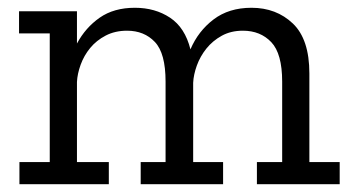

<svg xmlns="http://www.w3.org/2000/svg" viewBox="-20 -474 903 494"><path d="M641 0V-57H706V-264Q706 -336 678 -365.5Q650 -395 605 -395Q574 -395 550.5 -382Q527 -369 511 -349Q495 -329 486.5 -305.5Q478 -282 477 -261V-57H554V0H342V-57H406V-264Q406 -337 378.5 -366Q351 -395 307 -395Q276 -395 252 -382.5Q228 -370 212 -350.5Q196 -331 187.5 -307.5Q179 -284 178 -263V-57H260V0H30V-57H108V-388H29V-445H178V-362Q200 -403 236.5 -428.5Q273 -454 327 -454Q379 -454 417.5 -428.5Q456 -403 470 -347Q490 -394 529.5 -424Q569 -454 627 -454Q691 -454 733.5 -413.5Q776 -373 776 -285V-57H854V0Z"/></svg>

Font: Zilla Slab Regular
Style: Regular
Weight: 400
Designer: Typotheque.com
Foundry: Typotheque type foundry
Version: Version 1.0; 2017